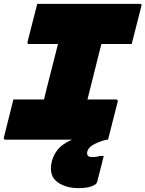

<svg xmlns="http://www.w3.org/2000/svg" viewBox="-55 -720 750 990"><path d="M137 -700H666Q678 -700 674 -689Q661 -640 649 -591Q637 -542 624 -493H468Q465 -483 462.5 -472.5Q460 -462 457 -451Q442 -390 426.5 -329Q411 -268 396 -207H543Q554 -207 552 -196Q539 -147 527 -98Q515 -49 502 0Q489 0 470 7Q431 21 415 33.5Q399 46 395 62Q389 90 421 90Q442 90 460 84H480Q477 95 474 108Q471 121 464.5 145.5Q458 170 446 218Q443 231 417.5 240.5Q392 250 351 250Q284 250 242 219.5Q200 189 209 128Q215 88 239.5 55.5Q264 23 316 0H-27Q-33 0 -34.5 -3.5Q-36 -7 -35 -11Q-23 -60 -10.5 -109Q2 -158 14 -207H172L186 -265Q201 -322 215 -379Q229 -436 244 -493H95Q89 -493 87.5 -496.5Q86 -500 87 -504Q100 -553 112 -602Q124 -651 137 -700Z"/></svg>

Font: Recursive Mn Lnr St XBk
Style: Italic
Weight: 1000
Italic angle: -15°
Monospace: yes
Version: Version 1.079;hotconv 1.0.112;makeotfexe 2.5.65598; ttfautoh